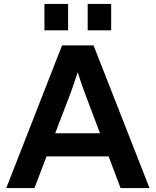

<svg xmlns="http://www.w3.org/2000/svg" viewBox="-20 -961 796 981"><path d="M12 0 297 -729H458L744 0H596L535 -162H218L156 0ZM343 -492 262 -280H491L411 -492Q395 -535 377 -592Q368 -563 359.5 -539Q351 -515 343 -492ZM207 -806V-941H328V-806ZM428 -806V-941H548V-806Z"/></svg>

Font: BDO Grotesk DemiBold
Style: Regular
Weight: 600
Designer: Deni Anggara
Foundry: Lokal Container
Version: Version 2.000